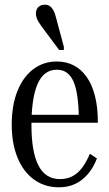

<svg xmlns="http://www.w3.org/2000/svg" viewBox="-20 -788 466 818"><path d="M114 -256Q114 -200 121 -157.5Q128 -115 142.5 -85.5Q157 -56 180 -40.5Q203 -25 236 -25Q268 -25 292 -39Q316 -53 333 -77.5Q350 -102 363 -133L393 -113Q378 -74 354.5 -46.5Q331 -19 300.5 -4.5Q270 10 231 10Q171 10 125.5 -22.5Q80 -55 55 -115.5Q30 -176 30 -257Q30 -339 54 -399.5Q78 -460 121.5 -493Q165 -526 222 -526Q262 -526 294 -509.5Q326 -493 349 -460.5Q372 -428 384.5 -379.5Q397 -331 397 -265H93V-299H336L316 -287Q315 -339 309.5 -377.5Q304 -416 293 -441Q282 -466 264.5 -478.5Q247 -491 222 -491Q194 -491 173.5 -475.5Q153 -460 140 -430Q127 -400 120.5 -356Q114 -312 114 -256ZM217 -719 252 -589V-575H232L156 -677Q149 -687 143.5 -696Q138 -705 135.5 -714Q133 -723 133 -731Q133 -747 143 -757.5Q153 -768 171 -768Q183 -768 191.5 -762.5Q200 -757 206.5 -746Q213 -735 217 -719Z"/></svg>

Font: Roboto Serif 120pt ExtraCondensed
Style: Regular
Weight: 400
Width: 2
Designer: Greg Gazdowicz
Foundry: Commercial Type
Version: Version 1.008